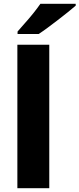

<svg xmlns="http://www.w3.org/2000/svg" viewBox="-20 -997 421 1017"><path d="M241 0H72V-760H241ZM381 -967Q365 -953 340 -933Q315 -913 286.5 -891Q258 -869 231.5 -849.5Q205 -830 185 -817H73V-830Q89 -849 112 -874.5Q135 -900 157 -927.5Q179 -955 194 -977H381Z"/></svg>

Font: Noto Sans Gujarati ExtraBold
Style: Regular
Weight: 800
Designer: Jelle Bosma - Monotype Design Team, Universal Thirst
Foundry: Monotype Imaging Inc.
Version: Version 2.106; ttfautohint (v1.8.4.7-5d5b)